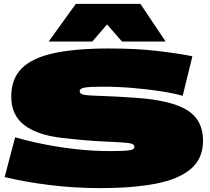

<svg xmlns="http://www.w3.org/2000/svg" viewBox="-20 -960 1081 990"><path d="M972 -670 922 -466Q877 -479 809 -489.5Q741 -500 664 -506.5Q587 -513 513 -513Q443 -513 417 -508.5Q391 -504 391 -490Q391 -479 404 -474Q417 -469 448.5 -467.5Q480 -466 535 -464Q590 -462 675 -456Q860 -444 943.5 -393Q1027 -342 1027 -235Q1027 -142 963.5 -88.5Q900 -35 781 -12.5Q662 10 496 10Q365 10 235.5 -6Q106 -22 4 -47L58 -252Q131 -231 213 -215Q295 -199 379.5 -190Q464 -181 544 -181Q601 -181 628.5 -183Q656 -185 664.5 -190Q673 -195 673 -203Q673 -220 635 -223.5Q597 -227 514.5 -230.5Q432 -234 298 -249Q171 -264 104.5 -315.5Q38 -367 38 -462Q38 -554 92.5 -608Q147 -662 258.5 -686Q370 -710 541 -710Q679 -710 785 -698Q891 -686 972 -670ZM231 -746 371 -940H704L834 -746H609L532 -834L456 -746Z"/></svg>

Font: Georama ExtraExtended Black
Style: Regular
Weight: 900
Width: 8
Designer: Jean-Baptiste Levee
Foundry: Production Type
Version: Version 1.000